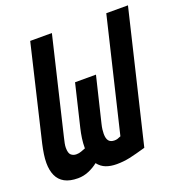

<svg xmlns="http://www.w3.org/2000/svg" viewBox="-128 -806 888 932"><g transform="rotate(-20 316.0 -340.0)"><path d="M119 13Q77 13 50.5 -1.5Q24 -16 11.5 -43.5Q-1 -71 -1 -109Q-1 -130 2.5 -153.5Q6 -177 12 -204L128 -693H240L122 -198Q118 -182 115.5 -169Q113 -156 113 -146Q113 -118 124 -108.5Q135 -99 151 -99Q165 -99 176.5 -103.5Q188 -108 199 -112Q199 -139 202.5 -163.5Q206 -188 212 -213L264 -430H372L316 -198Q312 -182 310.5 -169.5Q309 -157 309 -147Q309 -122 318.5 -110.5Q328 -99 348 -99Q356 -99 363 -101Q370 -103 381 -108L521 -693H633L471 -16Q419 -1 386.5 6Q354 13 319 13Q288 13 264 4Q240 -5 223 -27Q202 -10 175 1.5Q148 13 119 13Z"/></g></svg>

Font: Ubuntu Sans Mono
Style: Bold Italic
Weight: 700
Italic angle: -13.5°
Monospace: yes
Designer: Dalton Maag Ltd
Foundry: Dalton Maag Ltd
Version: Version 1.006